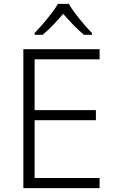

<svg xmlns="http://www.w3.org/2000/svg" viewBox="-20 -967 593 987"><path d="M492 0H100V-714H492V-662H158V-401H473V-349H158V-52H492ZM334 -947Q346 -925 367 -897.5Q388 -870 411 -843Q434 -816 453 -797V-788H412Q385 -810 357 -839Q329 -868 305 -896Q281 -868 253.5 -839Q226 -810 199 -788H158V-797Q177 -817 200 -843.5Q223 -870 244 -897.5Q265 -925 278 -947Z"/></svg>

Font: Noto Sans Sinhala Light
Style: Regular
Weight: 300
Designer: Jelle Bosma - Monotype Design Team
Foundry: Monotype Imaging Inc.
Version: Version 2.006; ttfautohint (v1.8.4.7-5d5b)